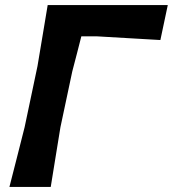

<svg xmlns="http://www.w3.org/2000/svg" viewBox="-20 -733 678 753"><path d="M17 0Q32 -58.5 45.8 -112.8Q59.5 -167 76.5 -234L127 -473.5Q139 -544 148 -599Q157 -654 167 -713H638L609 -576Q559 -579 497 -582.5Q435 -586 360 -590.5H299Q291 -558.5 282.2 -524.8Q273.5 -491 263.5 -453L217 -234Q206 -165.5 197 -111.2Q188 -57 179 0Z"/></svg>

Font: Commissioner Loud SemiBold
Style: Italic
Weight: 600
Italic angle: -12°
Designer: Kostas Bartsokas
Foundry: Kostas Bartsokas
Version: Version 1.000; ttfautohint (v1.8.3)